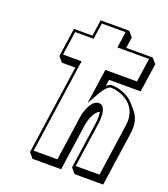

<svg xmlns="http://www.w3.org/2000/svg" viewBox="-158 -972 978 1116"><g transform="rotate(20 331.0 -414.0)"><path d="M256.4 -760.5H141.9L116.4 -583.5L143.6 -551.7H226.3L146.8 0L174 31.8H351L392.8 -258.2C399.8 -306.9 426.6 -353.8 448.5 -357.9C452.3 -339.4 452.3 -314.9 448.7 -290L406.9 0L434.1 31.8H611.1L659.8 -306.2C668.1 -363.7 653 -405.7 627.6 -435.3L600.4 -467.1C562.7 -511.2 502.4 -528 462.7 -528C451.9 -528 440.5 -521.9 429.3 -511.3L435.1 -551.7L630.7 -551.7L656.2 -728.7L629 -760.5H465.2L475 -828.2L447.7 -860H270.7ZM269.2 -745.5 283.5 -845H430.6L416.2 -745.5H611.8L590.7 -598.5H395L363.9 -382.7L403.8 -453.2C426.7 -493.7 449.2 -513 460.6 -513C522.5 -513 636.5 -469.2 617.6 -338L571.1 -15H424.1L463.7 -290C470.5 -337.2 469.8 -405 426.5 -405C385.7 -405 357.7 -339.4 350.6 -290L310.9 -15H163.9L248 -598.5H133.5L154.7 -745.5Z"/></g></svg>

Font: Blink
Style: 3DObl
Weight: 400
Designer: Mew Too
Foundry: Cannot Into Space Fonts
Version: Version 001.000